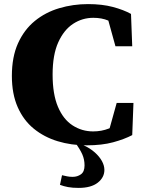

<svg xmlns="http://www.w3.org/2000/svg" viewBox="-20 -692 704 938"><path d="M364 226Q334 226 312.5 222Q291 218 273 211L283 164Q296 167 308 169.5Q320 172 335 172Q358 172 375.5 159.5Q393 147 393 116Q393 87 382 62Q371 37 344 0H387V17Q420 32 443 52.5Q466 73 478 95Q490 117 490 138Q490 175 457.5 200.5Q425 226 364 226ZM403 18Q328 18 262 -2Q196 -22 145.5 -63Q95 -104 66.5 -168.5Q38 -233 38 -321Q38 -414 68 -480.5Q98 -547 150 -589.5Q202 -632 269.5 -652Q337 -672 410 -672Q479 -672 531.5 -658Q584 -644 620 -624L626 -466H544L502 -618L575 -610V-551Q541 -578 509 -591.5Q477 -605 436 -605Q382 -605 337 -575.5Q292 -546 264.5 -485Q237 -424 237 -328Q237 -232 263 -170.5Q289 -109 334.5 -79.5Q380 -50 435 -50Q476 -50 511.5 -64Q547 -78 581 -102V-45L508 -38L550 -189H632L626 -32Q588 -12 533 3Q478 18 403 18Z"/></svg>

Font: Source Serif 4 ExtraBold
Style: Regular
Weight: 800
Designer: Frank Grießhammer
Foundry: Adobe Systems Incorporated
Version: Version 4.004;hotconv 1.0.116;makeotfexe 2.5.65601